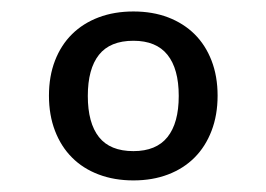

<svg xmlns="http://www.w3.org/2000/svg" viewBox="-20 -703 462 333"><path d="M211.4 -683.1Q244.6 -683.1 271.5 -672.9Q298.3 -662.6 317.4 -643.8Q336.4 -625 346.9 -597.9Q357.4 -570.8 357.4 -537.1Q357.4 -503.4 346.9 -476.1Q336.4 -448.7 317.4 -429.7Q298.3 -410.6 271.5 -400.4Q244.6 -390.1 211.4 -390.1Q178.2 -390.1 151.1 -400.4Q124 -410.6 105 -429.7Q85.9 -448.7 75.4 -476.1Q64.9 -503.4 64.9 -537.1Q64.9 -570.8 75.4 -597.9Q85.9 -625 105 -643.8Q124 -662.6 151.1 -672.9Q178.2 -683.1 211.4 -683.1ZM211.4 -440.9Q251 -440.9 270.5 -465.3Q290 -489.7 290 -536.6Q290 -583.5 270.5 -607.9Q251 -632.3 211.4 -632.3Q170.9 -632.3 151.6 -607.9Q132.3 -583.5 132.3 -536.6Q132.3 -489.7 151.6 -465.3Q170.9 -440.9 211.4 -440.9Z"/></svg>

Font: Carlito
Style: Regular
Weight: 400
Designer: Lukasz Dziedzic
Foundry: tyPoland Lukasz Dziedzic
Version: Version 1.103; Beta1; all basic design good, some composites